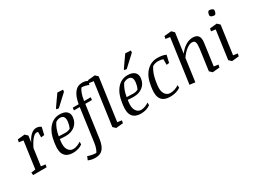

<svg xmlns="http://www.w3.org/2000/svg" viewBox="-62 -1614 3489 2637"><g transform="rotate(-30 1683.0 -295.5)"><path d="M456.5 -515.1 429.2 -399.4 377.4 -393.6V-478Q370.6 -482.9 354 -482.9Q324.7 -482.9 287.8 -440.7Q251 -398.4 212.4 -317.9L175.3 -51.3L244.6 -41.5L236.3 0H22.5L18.6 -41.5L86.9 -51.3L146.5 -478.5L77.6 -488.3L85.9 -529.8L198.7 -540.5L238.3 -502.4L224.1 -400.4Q254.9 -466.8 296.1 -503.7Q337.4 -540.5 380.9 -540.5Q424.3 -540.5 456.5 -515.1Z M593.8 -284.7Q657.7 -281.2 700.2 -281.2Q742.7 -281.2 775.9 -300.8Q794.4 -338.9 801.8 -390.1Q816.4 -496.6 735.8 -496.6Q699.7 -496.6 663.1 -472.7Q612.8 -398.4 593.8 -284.7ZM751.5 -540.5Q830.1 -540.5 865.7 -504.9Q901.4 -469.2 892.6 -407.7Q881.8 -330.1 824.7 -285.2Q767.6 -240.2 683.1 -240.2Q627 -240.2 587.9 -245.1L584 -216.3Q571.8 -127 601.1 -80.1Q630.4 -33.2 681.2 -33.2Q710.9 -33.2 745.1 -45.9Q779.3 -58.6 804.7 -77.1V-35.2Q743.2 10.7 652.3 10.7Q562 10.7 521 -43.9Q480 -98.6 495.1 -209.5L501.5 -254.9Q520 -385.7 586.4 -462.9Q652.8 -540 751.5 -540.5ZM753.4 -638.2 877.4 -815.4 965.8 -810.5 960.9 -778.3 787.1 -617.7 751 -622.6Z M885.3 223.1Q823.7 223.1 773.4 200.2L795.4 146Q866.2 170.9 926.8 170.9Q959 126 972.2 36.1L1044.4 -488.8H952.1L957.5 -529.8H1050.8Q1069.8 -641.6 1115.7 -702.1Q1161.6 -762.7 1240.2 -762.7Q1288.6 -762.7 1330.1 -739.7L1310.5 -685.5Q1254.9 -710.4 1199.2 -710.4Q1180.2 -687 1163.8 -641.8Q1147.5 -596.7 1139.6 -540.5L1138.2 -529.8H1242.7L1237.3 -488.8H1132.3L1061.5 22.9Q1047.4 124.5 1006.6 173.8Q965.8 223.1 885.3 223.1Z M1328.1 -752 1440.9 -762.7 1480.5 -724.6 1386.2 -51.3 1455.1 -41.5 1446.8 0 1334.5 10.7 1294.9 -27.3 1388.7 -700.7 1319.8 -710.4Z M1670.4 -284.7Q1734.4 -281.2 1776.9 -281.2Q1819.3 -281.2 1852.5 -300.8Q1871.1 -338.9 1878.4 -390.1Q1893.1 -496.6 1812.5 -496.6Q1776.4 -496.6 1739.7 -472.7Q1689.5 -398.4 1670.4 -284.7ZM1828.1 -540.5Q1906.7 -540.5 1942.4 -504.9Q1978 -469.2 1969.2 -407.7Q1958.5 -330.1 1901.4 -285.2Q1844.2 -240.2 1759.8 -240.2Q1703.6 -240.2 1664.6 -245.1L1660.6 -216.3Q1648.4 -127 1677.7 -80.1Q1707 -33.2 1757.8 -33.2Q1787.6 -33.2 1821.8 -45.9Q1856 -58.6 1881.3 -77.1V-35.2Q1819.8 10.7 1729 10.7Q1638.7 10.7 1597.7 -43.9Q1556.6 -98.6 1571.8 -209.5L1578.1 -254.9Q1596.7 -385.7 1663.1 -462.9Q1729.5 -540 1828.1 -540.5ZM1830.1 -638.2 1954.1 -815.4 2042.5 -810.5 2037.6 -778.3 1863.8 -617.7 1827.6 -622.6Z M2367.7 -482.9Q2336.4 -496.6 2288.6 -496.6Q2240.7 -496.6 2199.7 -472.7Q2146 -395 2127 -274.4L2118.7 -216.3Q2106.4 -127.4 2137 -80.3Q2167.5 -33.2 2220.7 -33.2Q2288.1 -33.2 2358.9 -77.1V-35.2Q2290.5 10.7 2194.8 10.7Q2000 10.7 2029.8 -209.5L2036.6 -254.9Q2056.6 -390.1 2128.4 -465.3Q2200.2 -540.5 2300.8 -540.5Q2385.3 -540.5 2437 -515.1L2409.7 -399.4L2367.7 -394.5Z M2639.2 -348.6 2589.4 10.7 2502.4 0 2600.1 -700.7 2531.2 -710.4 2539.6 -752 2651.9 -762.7 2691.4 -724.6 2647.5 -409.2Q2691.4 -469.2 2747.1 -504.9Q2802.7 -540.5 2863.3 -540.5Q2984.9 -540.5 2964.8 -399.9L2917 -51.3L2986.3 -41.5L2978 0L2865.7 10.7L2825.7 -27.3L2871.1 -356.9Q2880.9 -426.8 2871.1 -457.3Q2861.3 -487.8 2821.8 -487.8Q2782.2 -487.8 2733.6 -451.2Q2685.1 -414.6 2639.2 -348.6Z M3213.9 -688.5Q3213.9 -713.9 3223.9 -732.9Q3233.9 -752 3248 -752Q3272.9 -752 3292.2 -741.9Q3311.5 -731.9 3311.5 -717.8Q3311.5 -690.9 3301.3 -672.6Q3291 -654.3 3277.3 -654.3Q3250.5 -654.3 3232.2 -664.3Q3213.9 -674.3 3213.9 -688.5ZM3134.3 -529.8 3247.1 -540.5 3286.6 -502.4 3223.6 -51.3 3292.5 -41.5 3284.2 0 3171.9 10.7 3132.3 -27.3 3194.8 -478.5 3126 -488.3Z"/></g></svg>

Font: NoticiaText-Italic
Style: Italic
Weight: 400
Italic angle: -8°
Designer: JM Sole
Foundry: JM Sole
Version: Version 1.003